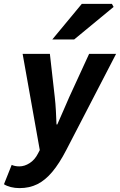

<svg xmlns="http://www.w3.org/2000/svg" viewBox="-55 -773 616 987"><path d="M45.7 194Q21.7 194 0.7 188.7Q-20.3 183.4 -34.6 174.1L5.1 74.6Q21.7 82.3 44.4 82.3Q71.3 82.3 97.4 65.5Q123.6 48.8 139.9 16.9L149.5 -1.5L61.3 -496.1H201.4L226.6 -273.1Q230.2 -242.4 232.3 -203.9Q234.4 -165.3 235.5 -133.1H239.5Q254.2 -165.6 270.4 -203.6Q286.6 -241.6 300.6 -273.1L403.1 -496.1H541.8L286.3 -2.9Q250 67.5 213.6 110.7Q177.2 154 136.6 174Q96.1 194 45.7 194ZM213.7 -570 365.4 -753H520.4L529 -737.4L326.1 -570Z"/></svg>

Font: Source Sans 3
Style: Italic
Weight: 200
Italic angle: -11°
Designer: Paul D. Hunt
Foundry: Adobe
Version: Version 3.046;hotconv 1.0.118;makeotfexe 2.5.65603